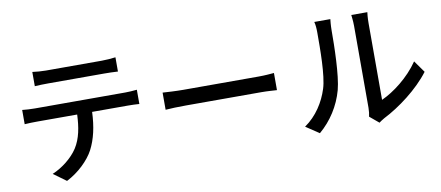

<svg xmlns="http://www.w3.org/2000/svg" viewBox="-71 -1034 3142 1367"><g transform="rotate(-10 1500.0 -351.0)"><path d="M209 -752V-649C237 -651 274 -652 307 -652H710C741 -652 778 -651 810 -649V-752C778 -748 741 -745 710 -745H306C274 -745 239 -748 209 -752ZM91 -498V-395C118 -397 152 -398 182 -398H471C467 -308 454 -228 411 -161C371 -100 300 -43 226 -12L318 55C405 11 481 -63 517 -131C555 -204 575 -292 579 -398H836C862 -398 897 -397 920 -395V-498C895 -495 857 -493 836 -493H182C151 -493 119 -495 91 -498Z M1097 -446V-322C1131 -325 1191 -327 1246 -327H1790C1834 -327 1880 -323 1902 -322V-446C1877 -444 1838 -440 1790 -440H1246C1192 -440 1130 -444 1097 -446Z M2515 -22 2581 33C2589 27 2601 18 2619 8C2734 -50 2875 -155 2960 -268L2899 -354C2827 -248 2714 -163 2627 -124V-677C2627 -718 2631 -751 2632 -757H2516C2516 -751 2522 -718 2522 -677V-85C2522 -62 2519 -39 2515 -22ZM2054 -31 2150 33C2235 -39 2298 -137 2328 -247C2355 -347 2359 -560 2359 -674C2359 -709 2363 -746 2364 -754H2248C2254 -731 2256 -707 2256 -673C2256 -558 2256 -363 2227 -274C2198 -182 2141 -91 2054 -31Z"/></g></svg>

Font: Noto Sans HK Medium
Style: Regular
Weight: 500
Designer: Ryoko NISHIZUKA 西塚涼子 (kana, bopomofo & ideographs); Paul D. Hunt (Latin, Greek & Cyrillic); Sandoll Communications 산돌커뮤니
Foundry: Adobe
Version: Version 2.002;hotconv 1.0.116;makeotfexe 2.5.65601